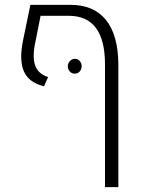

<svg xmlns="http://www.w3.org/2000/svg" viewBox="-20 -570 582 790"><path d="M271 -550Q365 -550 415.5 -488.5Q466 -427 467 -305V200H412V-305Q412 -505 263 -505H147L127 -404Q112 -339 124 -302.5Q136 -266 178 -253L161 -215Q99 -230 78.5 -276Q58 -322 75 -405L105 -550ZM316 -298Q316 -285 308 -276Q300 -267 288 -267Q275 -267 267 -276Q259 -285 259 -298Q259 -309 267.5 -318.5Q276 -328 288 -328Q300 -328 308 -319Q316 -310 316 -298Z"/></svg>

Font: Assistant Light
Style: Regular
Weight: 300
Designer: Hebrew By Ben Nathan, Latin by Paul Hunt
Version: Version 2.001;PS 002.001;hotconv 1.0.88;makeotf.lib2.5.64775